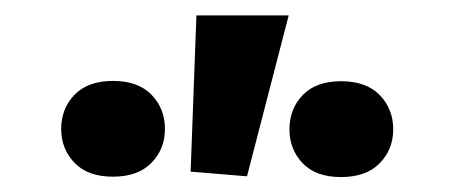

<svg xmlns="http://www.w3.org/2000/svg" viewBox="-20 -821 596 252"><path d="M128.2 -589.1Q95.2 -589.1 77.8 -607.3Q60.3 -625.5 60.3 -651.6Q60.3 -678.5 77.9 -696.7Q95.5 -714.8 128.4 -714.8Q161.1 -714.8 178.8 -696.7Q196.5 -678.5 196.5 -651.6Q196.5 -625.5 178.8 -607.3Q161.1 -589.1 128.2 -589.1ZM304.2 -589.6 230.2 -595.7 237.8 -800.8H358.9ZM427.5 -588.6Q394.5 -588.6 377.2 -606.8Q359.9 -625 359.9 -651.1Q359.9 -678 377.3 -696.2Q394.8 -714.4 427.7 -714.4Q460.7 -714.4 478.4 -696.2Q496.1 -678 496.1 -651.1Q496.1 -625 478.4 -606.8Q460.7 -588.6 427.5 -588.6Z"/></svg>

Font: RobotoFlex
Style: Regular
Weight: 400
Designer: Berlow after Robertson
Foundry: Google
Version: Version 2.136